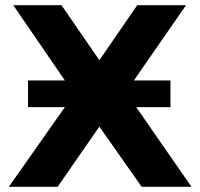

<svg xmlns="http://www.w3.org/2000/svg" viewBox="-20 -720 771 740"><path d="M718 0H526L363 -232L202 0H14L230 -307H88V-410H230L31 -700H217L363 -488L509 -700H697L496 -410H637V-307H505Z"/></svg>

Font: mBank
Style: Bold
Weight: 700
Designer: Julieta Ulanovsky
Foundry: Julieta Ulanovsky
Version: Version 7.200